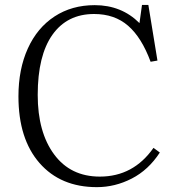

<svg xmlns="http://www.w3.org/2000/svg" viewBox="-20 -749 721 783"><path d="M375 14.2Q227.1 14.2 141.1 -84.2Q55.2 -182.6 55.2 -356Q55.2 -466.8 93.5 -551.3Q131.8 -635.7 202.4 -681.9Q272.9 -728 366.2 -728Q475.6 -728 548.8 -654.8L559.1 -729H585L622.1 -502L594.2 -497.1Q557.6 -596.2 502.4 -644Q447.3 -691.9 363.8 -691.9Q253.9 -691.9 193.8 -607.2Q133.8 -522.5 133.8 -361.8Q133.8 -210 200.7 -119.4Q267.6 -28.8 387.2 -28.8Q523.9 -28.8 606 -146L631.8 -127Q585.4 -55.7 517.3 -20.8Q449.2 14.2 375 14.2Z"/></svg>

Font: Literata Light
Style: Regular
Weight: 300
Designer: Latin by Veronika Burian and Jose Scaglione. Greek by Irene Vlachou. Cyrillic by Vera Evstafieva.
Foundry: TypeTogether
Version: Version 3.021